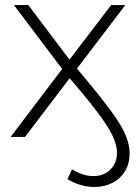

<svg xmlns="http://www.w3.org/2000/svg" viewBox="-20 -542 550 760"><path d="M22 0 226 -269 35 -522H92L255 -306L420 -522H476L79 0ZM354 198Q298 198 247 167L265 128Q284 140 305.5 147.5Q327 155 349 155Q391 155 417 129Q443 103 443 63Q443 30 423.5 -9Q404 -48 359.5 -106Q315 -164 240 -251L275 -282Q336 -210 378 -157Q420 -104 445.5 -65Q471 -26 482 5.5Q493 37 493 65Q493 106 475 135.5Q457 165 425.5 181.5Q394 198 354 198Z"/></svg>

Font: Modern
Style: Regular
Weight: 300
Designer: Julieta Ulanovsky
Foundry: Julieta Ulanovsky
Version: Version 8.000